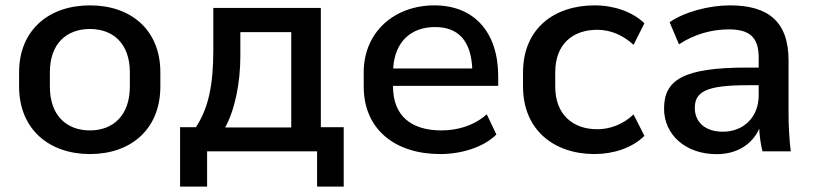

<svg xmlns="http://www.w3.org/2000/svg" viewBox="-20 -569 3063 722"><path d="M318.4 10.3C472.7 10.3 583 -83.5 583 -243.7V-296.9C583 -456.5 472.7 -548.8 318.4 -548.8C164.1 -548.8 51.8 -456.5 51.8 -296.9V-243.7C51.8 -83.5 164.1 10.3 318.4 10.3ZM318.4 -78.6C232.4 -78.6 167.5 -132.3 167.5 -243.7V-296.9C167.5 -407.2 232.4 -460 318.4 -460C403.3 -460 468.3 -407.2 468.3 -296.9V-243.7C468.3 -132.8 403.3 -78.6 318.4 -78.6Z M758.8 132.8V0H1172.4V132.8H1272.5V-90.8H1186.5V-539.1H782.2V-381.3C782.2 -248 763.2 -161.1 716.8 -90.8H657.2V132.8ZM826.7 -89.8C863.3 -155.8 883.8 -257.8 883.8 -357.9V-448.2H1075.2V-89.8Z M1635.3 10.3C1716.3 10.3 1798.3 -15.6 1846.7 -63L1810.5 -139.2C1762.7 -96.7 1701.2 -78.6 1639.6 -78.6C1528.8 -78.6 1458 -131.3 1458 -243.7V-246.1H1853.5V-281.2C1853.5 -448.2 1763.2 -548.8 1613.3 -548.8C1464.8 -548.8 1347.7 -450.2 1347.7 -296.9V-243.7C1347.7 -81.1 1467.3 10.3 1635.3 10.3ZM1616.2 -467.3C1702.6 -467.3 1751 -416.5 1755.9 -311.5H1458.5C1464.4 -413.1 1526.4 -467.3 1616.2 -467.3Z M2215.8 10.3C2286.6 10.3 2357.4 -12.7 2403.3 -58.1L2362.3 -138.7C2322.8 -100.6 2272.5 -83 2226.1 -83C2134.8 -83 2067.9 -137.7 2067.9 -243.2V-296.9C2067.9 -403.8 2134.3 -457 2226.1 -457C2274.9 -457 2323.2 -437 2362.3 -400.4L2403.3 -481.4C2358.9 -524.4 2290 -548.8 2215.8 -548.8C2063.5 -548.8 1946.8 -460.9 1946.8 -296.9V-243.2C1946.8 -81.5 2062 10.3 2215.8 10.3Z M2674.8 10.7C2752.4 10.7 2809.1 -26.9 2835 -85C2836.4 -56.6 2840.3 -28.3 2847.2 0H2953.6C2947.8 -47.4 2945.3 -95.7 2945.3 -143.1V-341.8C2945.3 -487.8 2868.7 -548.8 2725.1 -548.8C2646.5 -548.8 2553.7 -524.4 2498 -485.4L2533.2 -402.3C2591.3 -440.4 2655.8 -458.5 2720.7 -458.5C2797.9 -458.5 2833 -429.7 2833 -352.5V-314.9H2788.1C2548.8 -314.9 2477.1 -268.1 2477.1 -160.6C2477.1 -63 2557.1 10.7 2674.8 10.7ZM2698.2 -73.7C2632.8 -73.7 2592.8 -108.9 2592.8 -163.1C2592.8 -222.7 2633.3 -248.5 2789.1 -248.5H2833V-210.9C2833 -126 2773.9 -73.7 2698.2 -73.7Z"/></svg>

Font: Winston Medium
Style: Regular
Weight: 500
Designer: Vernon Adams, Kim Jin-seong, David Berlow, Cristiano Sobral
Foundry: The Winston Project Authors
Version: Version 3.004